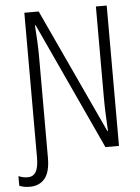

<svg xmlns="http://www.w3.org/2000/svg" viewBox="-89 -760 711 973"><g transform="rotate(-5 266.5 -273.5)"><path d="M23 167Q-8 167 -30 157V108Q-8 118 17 118Q45 118 58.5 95Q72 72 72 22V-714H145L439 -80H442Q440 -119 438 -162.5Q436 -206 436 -247V-714H491V0H422L124 -645H120Q123 -605 125 -564Q127 -523 127 -474V29Q127 101 99.5 134Q72 167 23 167Z"/></g></svg>

Font: Noto Sans Mono SemiCondensed Light
Style: Regular
Weight: 300
Width: 4
Designer: Monotype Design Team
Foundry: Monotype Imaging Inc.
Version: Version 2.014; ttfautohint (v1.8.4.7-5d5b)